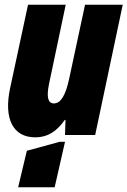

<svg xmlns="http://www.w3.org/2000/svg" viewBox="-20 -573 541 815"><path d="M130 10C181 10 220 -14 255 -64H258L256 0H384L501 -553H341L273 -236C258 -167 237 -134 209 -134C183 -134 177 -162 188 -216L259 -553H99L23 -199C-5 -69 35 10 130 10ZM57 222H212L256 29H233L94 67Z"/></svg>

Font: Noto Sans ExtraCondensed Black
Style: Italic
Weight: 900
Width: 2
Italic angle: -12°
Designer: Monotype Design Team
Foundry: Monotype Imaging Inc.
Version: Version 2.013